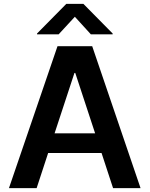

<svg xmlns="http://www.w3.org/2000/svg" viewBox="-20 -965 767 985"><path d="M168 0 227 -180H501L560 0H701L453 -728H275L26 0ZM170 -789H281L364 -879L446 -789H558V-793L408 -945H320L170 -793ZM260 -281 362 -591H366L468 -281Z"/></svg>

Font: Wafeq Semi Bold
Style: Regular
Weight: 600
Designer: Rasmus Andersson & Azza Alameddine
Foundry: Google & TypeTogether
Version: Version 3.000;January 28, 2025;FontCreator 15.0.0.3014 64-bi